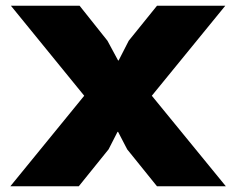

<svg xmlns="http://www.w3.org/2000/svg" viewBox="-20 -650 824 670"><path d="M509.8 -315.9 768.1 0H527.8L423.8 -128.9L392.1 -189.9H390.1L358.9 -128.9L254.9 0H16.1L273.9 -315.9L18.1 -629.9H257.8L355 -507.8L392.1 -439H394L429.2 -507.8L527.8 -629.9H766.1Z"/></svg>

Font: Sinkin Sans 800 Black
Style: Regular
Weight: 900
Designer: Keith Bates
Foundry: K-Type
Version: Sinkin Sans (version 1.0)  by Keith Bates   •   © 2014   www